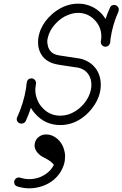

<svg xmlns="http://www.w3.org/2000/svg" viewBox="-20 -658 666 1044"><path d="M57 332Q57 322 64.5 314.5Q72 307 82 307Q86 307 90 308Q114 316 139 316Q188 316 228 289Q258 269 273 238Q264 227 255 220Q246 213 230 204.5Q214 196 207 192Q191 182 179.5 166.5Q168 151 168 132L169 123Q173 98 194 84Q210 73 231 73Q261 73 287 93Q320 119 330 162Q334 178 334 189.5Q334 201 332.5 214.5Q331 228 324.5 245.5Q318 263 308 279Q274 331 213 353Q177 366 139 366Q107 366 75 356Q57 351 57 332ZM97 14Q86 14 78.5 7Q71 0 71 -11Q71 -17 74 -22Q109 -98 122 -180Q123 -196 126 -211Q127 -220 134 -226Q141 -232 151 -232Q161 -232 168.5 -224.5Q176 -217 176 -206Q176 -200 172 -175Q171 -143 184 -113Q193 -91 208 -75Q248 -29 308 -29Q351 -29 389 -53Q437 -83 462 -134Q477 -166 477 -197Q477 -232 458.5 -257Q440 -282 406 -290Q394 -292 378 -294L306 -305Q263 -311 239 -327Q197 -354 188 -408Q187 -419 187 -430Q187 -462 201 -497Q221 -544 263 -581Q312 -624 370 -635Q387 -638 400 -638Q413 -638 420 -637.5Q427 -637 431 -636.5Q435 -636 439 -635Q499 -623 539 -576Q551 -560 554 -555Q564 -586 578 -616Q584 -631 601 -631Q611 -631 618.5 -623.5Q626 -616 626 -606L624 -595Q592 -524 581 -447Q580 -424 576.5 -418.5Q573 -413 570 -410Q563 -404 553 -404Q543 -404 535.5 -411.5Q528 -419 528 -430Q528 -434 531 -452Q531 -458 531 -460Q531 -514 492 -552Q456 -588 404 -588Q379 -588 351 -577Q313 -563 281 -528Q249 -493 240 -453Q237 -441 237 -433Q237 -425 238 -421Q242 -386 267 -369Q281 -359 313 -355Q403 -342 411.5 -340Q420 -338 423 -337.5Q426 -337 429 -336Q432 -335 434 -334Q474 -320 499 -288Q528 -249 528 -197Q528 -142 496 -91Q464 -40 415 -9Q365 22 308 22Q225 22 170 -41Q157 -55 148 -72Q136 -35 120 0Q113 14 97 14Z"/></svg>

Font: TT2020Base
Style: Italic
Weight: 400
Italic angle: -15°
Version: Version 0.2.000